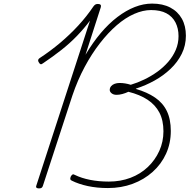

<svg xmlns="http://www.w3.org/2000/svg" viewBox="-20 -1035 1055 1069"><path d="M581 12Q520 12 469 1Q418 -10 380 -29Q373 -32 371.5 -37Q370 -42 374 -52Q379 -61 384 -63.5Q389 -66 397 -61Q434 -43 482 -33.5Q530 -24 586 -24Q651 -24 706.5 -45Q762 -66 803 -105Q844 -144 867 -195Q890 -246 890 -304Q890 -365 867.5 -408Q845 -451 802 -479.5Q759 -508 695 -524Q678 -516 661 -511.5Q644 -507 629 -507Q612 -507 601.5 -515.5Q591 -524 591 -534Q591 -546 598.5 -555Q606 -564 618.5 -568.5Q631 -573 646 -573Q661 -573 676.5 -570.5Q692 -568 708 -563Q745 -574 783.5 -592.5Q822 -611 856 -635.5Q890 -660 916.5 -690.5Q943 -721 958.5 -757Q974 -793 974 -834Q974 -877 957 -910Q940 -943 906.5 -961Q873 -979 821 -979Q776 -979 727 -957.5Q678 -936 630 -894.5Q582 -853 536.5 -794.5Q491 -736 451.5 -662.5Q412 -589 383 -503L219 -1Q217 6 212.5 10Q208 14 197 14Q187 14 183 10Q179 6 182 -1L481 -920Q448 -876 408.5 -835Q369 -794 322 -757Q275 -720 220 -683Q211 -676 206 -677.5Q201 -679 196 -688Q191 -695 192.5 -701Q194 -707 200 -711Q261 -751 315 -796.5Q369 -842 416 -893Q463 -944 500 -999Q505 -1006 510.5 -1009.5Q516 -1013 525 -1013Q536 -1013 540 -1008Q544 -1003 541 -994L456 -730Q497 -799 541.5 -851.5Q586 -904 634 -940.5Q682 -977 730.5 -996Q779 -1015 827 -1015Q886 -1015 928 -993Q970 -971 992.5 -931Q1015 -891 1015 -836Q1015 -782 992 -735.5Q969 -689 929.5 -651.5Q890 -614 840.5 -586.5Q791 -559 738 -542L736 -540Q799 -522 843 -492Q887 -462 909 -416.5Q931 -371 931 -306Q931 -237 904.5 -179Q878 -121 830 -78Q782 -35 718.5 -11.5Q655 12 581 12Z"/></svg>

Font: Playwrite US Trad Thin
Style: Regular
Weight: 250
Designer: Veronika Burian, José Scaglione
Foundry: TypeTogether
Version: Version 1.003